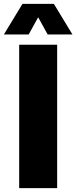

<svg xmlns="http://www.w3.org/2000/svg" viewBox="-55 -971 394 991"><path d="M44 0V-740H240V0ZM-35 -793 61 -951H223L319 -793H191L142 -882L93 -793Z"/></svg>

Font: Encode Sans Condensed Condensed Black
Style: Regular
Weight: 900
Width: 3
Designer: Multiple Designers
Foundry: Impallari Type
Version: Version 3.000; ttfautohint (v1.8.3) -l 8 -r 50 -G 200 -x 14 